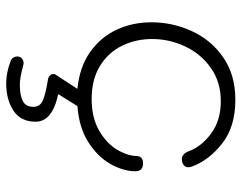

<svg xmlns="http://www.w3.org/2000/svg" viewBox="-100 -453 780 620"><g transform="rotate(90 290.0 -143.0)"><path d="M533 -190Q533 -152 510 -110.5Q487 -69 439.5 -38.5Q392 -8 322 -3V-2L284 59Q373 78 373 132Q373 180 337.5 203.5Q302 227 249 227Q215 227 178 213Q169 210 165 202Q161 194 163 186Q165 178 173 173.5Q181 169 191 172Q231 183 253 183Q287 183 306 173.5Q325 164 325 139Q325 118 305 109Q285 100 242 93Q229 92 223 85Q217 78 220 69L267 -3Q196 -10 148 -44Q100 -78 76 -129.5Q52 -181 52 -242Q52 -310 80.5 -372.5Q109 -435 165.5 -474Q222 -513 302 -513Q390 -513 444.5 -469.5Q499 -426 518 -372Q520 -368 520 -361Q520 -346 502 -341Q479 -336 469 -361Q454 -403 411.5 -434.5Q369 -466 307 -466Q245 -466 199.5 -434Q154 -402 130 -351Q106 -300 106 -244Q106 -191 128 -146.5Q150 -102 193.5 -75.5Q237 -49 300 -49Q360 -49 401.5 -73Q443 -97 463 -130.5Q483 -164 484 -195Q484 -204 490 -209.5Q496 -215 507 -215Q533 -215 533 -190Z"/></g></svg>

Font: Mali Light
Style: Regular
Weight: 300
Designer: Kitiyaporn Chalermlarp | Katatrad Aksorn Co.,Ltd.
Foundry: Cadson Demak Co.,Ltd.
Version: Version 1.000; ttfautohint (v1.6)